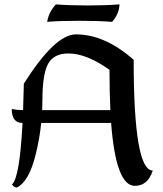

<svg xmlns="http://www.w3.org/2000/svg" viewBox="-20 -826 740 869"><path d="M479.5 -327.6Q475.6 -409.7 475.6 -509.8Q372.1 -584 289.6 -584Q223.1 -584 197.5 -536.9Q171.9 -489.7 171.9 -369.6Q171.9 -348.6 170.9 -327.6ZM84.5 -327.6Q86.4 -382.8 87.9 -447.3Q229 -670.4 323.2 -670.4Q455.1 -670.4 585 -555.2Q585 -54.2 671.4 -54.2Q649.4 15.1 590.3 15.1Q504.4 15.1 482.9 -269.5H166.5Q159.2 -197.3 141.1 -125Q110.4 -2.4 55.7 22.9Q41.5 21 34.2 8.3Q68.8 -19 82 -269.5Q33.2 -269.5 33.2 -332.5Q58.6 -327.6 84.5 -327.6ZM487.3 -727.1Q427.2 -731.9 337.9 -731.9Q248.5 -731.9 193.4 -727.1Q200.7 -771.5 232.9 -806.2Q294.9 -801.3 377 -801.3Q458.5 -801.3 521 -806.2Q518.6 -761.7 487.3 -727.1Z"/></svg>

Font: Balgruf
Style: Regular
Weight: 500
Designer: Paul James MIller
Foundry: High-Logic / Made with FontCreator
Version: Version 1.201;March 28, 2021;FontCreator 13.0.0.2683 64-bit